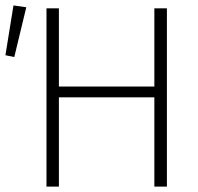

<svg xmlns="http://www.w3.org/2000/svg" viewBox="-43 -690 734 710"><path d="M-22.9 -485.8 6.8 -669.9 54.2 -663.1 9.8 -479ZM128.9 0V-659.2H174.8V-370.1H527.8V-659.2H574.2V0H527.8V-330.1H174.8V0Z"/></svg>

Font: SourceSansPro-Light
Style: Regular
Weight: 300
Designer: Paul D. Hunt
Foundry: Adobe Systems Incorporated
Version: Version 2.020;PS 2.0;hotconv 1.0.86;makeotf.lib2.5.63406